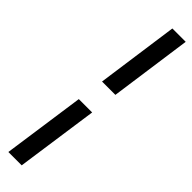

<svg xmlns="http://www.w3.org/2000/svg" viewBox="-319 -775 865 865"><g transform="rotate(45 113.5 -343.0)"><path d="M227 -801 172 -408H87L142 -801ZM154 -278 98 115H13L69 -278Z"/></g></svg>

Font: Ropa Sans
Style: Italic
Weight: 400
Version: Version 1.100